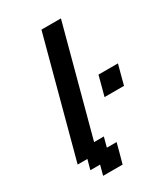

<svg xmlns="http://www.w3.org/2000/svg" viewBox="-212 -971 933 1067"><g transform="rotate(-30 254.5 -437.5)"><path d="M125 0H250Q255.9 -21 267.1 -62.5Q278.3 -104 283.7 -125H221.2L237.8 -187.5H175.3L359.4 -875H234.4L33.7 -125H96.2L79.1 -62.5H141.6ZM350.6 -375H475.6Q481 -395.5 491.9 -437.3Q502.9 -479 508.8 -500H383.8Q378.4 -479 367.4 -437.5Q356.4 -396 350.6 -375Z"/></g></svg>

Font: Faithful 32x
Style: Oblique
Weight: 400
Foundry: Faithful Resource Pack
Version: Version 1.0; January 27, 2023